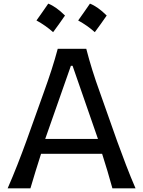

<svg xmlns="http://www.w3.org/2000/svg" viewBox="-20 -1021 778 1041"><path d="M21.5 0Q48.3 -61 74.7 -128.4Q101.1 -195.8 123 -256.3L215.8 -515.6Q241.2 -585.9 259.5 -642.6Q277.8 -699.2 293 -756.3H447.8Q462.9 -697.8 480.5 -641.4Q498 -585 523.4 -515.1L615.2 -255.4Q637.7 -193.4 663.1 -127Q688.5 -60.5 714.8 0H589.4Q577.1 -45.4 562.7 -93.3Q548.3 -141.1 533.7 -187H202.6Q187.5 -140.6 172.9 -92.8Q158.2 -44.9 145 0ZM511.2 -267.6 373.5 -664.1H364.3L225.1 -267.6ZM467.7 -1001.3Q509.6 -985.2 558.5 -936.8Q542.9 -914.3 527.1 -892Q511.2 -869.7 494 -846.6Q453.2 -883.1 403.8 -910Q420.5 -933.6 436 -955.6Q451.6 -977.6 467.7 -1001.3ZM241.6 -1001.3Q283.5 -985.2 332.4 -936.8Q316.8 -914.3 301 -892Q285.2 -869.7 268 -846.6Q227.1 -883.1 177.7 -910Q194.4 -933.6 210 -955.6Q225.5 -977.6 241.6 -1001.3Z"/></svg>

Font: Pinar DS1 Medium
Style: Regular
Weight: 500
Designer: Amin Abedi
Version: Version 3.000